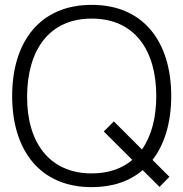

<svg xmlns="http://www.w3.org/2000/svg" viewBox="-20 -755 754 790"><path d="M636.5 14 677 -27.5 607.5 -97C658.5 -162.5 684.5 -253.5 684.5 -360C684.5 -580.5 572.5 -735 357.5 -735C142 -735 30 -580.5 30 -360C30 -139.5 142 15 357.5 15C444.5 15 514.5 -10 567 -55ZM357.5 -41.5C180.5 -41.5 90 -172.5 91.5 -360C93 -547.5 180.5 -678.5 357.5 -678.5C534.5 -678.5 623 -547.5 623 -360C623 -271.5 603.5 -195.5 564 -140L448.5 -255.5L407 -214L524.5 -97C482.5 -61.5 426.5 -41.5 357.5 -41.5Z"/></svg>

Font: Vela Sans Light
Style: Regular
Weight: 300
Designer: Principal design: Mikhail Sharanda - project Manrope.
Design modification: Ravid Balaliev
Foundry: Mikhail Sharanda
Version: Version 1.001